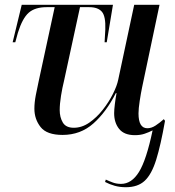

<svg xmlns="http://www.w3.org/2000/svg" viewBox="-20 -556 731 804"><path d="M507 228Q482 228 460.5 222Q439 216 420 206L423 196Q438 203 453 208.5Q468 214 487 214Q531 214 562 164Q593 114 619 -10Q603 -2 585.5 4Q568 10 545 10Q500 10 479 -16Q458 -42 458 -82Q458 -96 461 -120.5Q464 -145 468 -166H465Q425 -87 371 -39Q317 9 242 9Q176 9 150 -24Q124 -57 124 -101Q124 -127 130 -158Q136 -189 142 -216L209 -526H175Q127 -526 100.5 -503Q74 -480 55 -419L44 -379H33L71 -536H453L427 -379H418L421 -433Q423 -488 406.5 -507Q390 -526 354 -526H315L248 -217Q241 -189 235.5 -155Q230 -121 230 -95Q230 -65 243 -43Q256 -21 289 -21Q323 -21 354 -42.5Q385 -64 410.5 -96.5Q436 -129 453 -163Q470 -197 475 -222L542 -536H648L575 -190Q570 -166 565 -133.5Q560 -101 560 -81Q560 -19 597 -19Q614 -19 631 -30Q648 -41 666 -57L671 -50Q653 52 634 113Q615 174 586 201Q557 228 507 228Z"/></svg>

Font: Noto Serif Display SemiCondensed Medium
Style: Italic
Weight: 500
Width: 4
Italic angle: -12°
Designer: Monotype Design Team
Foundry: Monotype Imaging Inc.
Version: Version 2.009